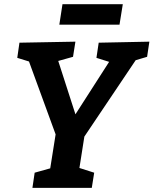

<svg xmlns="http://www.w3.org/2000/svg" viewBox="-20 -905 740 925"><path d="M136.2 0 147 -73 238.4 -98.6 219.5 -78.3 251 -276.9 259.1 -227.1 114 -624.3 133.9 -604.3 63.2 -626.3 73.7 -699.3 343.3 -704.3 331.8 -631.3 242.9 -606.4 254 -631.8 353 -324.8H324.5L517.7 -625.7L526.1 -600.6L444.6 -626.3L455.5 -699.3L699.6 -704.3L688.7 -631.3L614 -609.1L642.7 -628.4L373.1 -227.1L391.1 -276.9L359.9 -78.3L351.5 -99.3L433.8 -73L422.2 0ZM571.6 -884.7 555.7 -786H265.8L281 -884.7Z"/></svg>

Font: Bitter Thin
Style: Italic
Weight: 100
Italic angle: -9°
Designer: Sol Matas, and Bitter project Authors
Foundry: Sol Matas
Version: Version 2.002